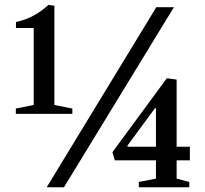

<svg xmlns="http://www.w3.org/2000/svg" viewBox="-20 -792 869 812"><path d="M177.5 0 641 -761.5H715.5L250.5 0ZM47 -310.5V-333L122.5 -348V-673.5H47.5V-699Q86 -707 119.2 -724.5Q152.5 -742 185.5 -771.5L210 -767.5V-348L286 -333V-310.5ZM567 0V-22.5L639.5 -36.5V-114H465.5L455.5 -148.5L685.5 -461L727 -455.5V-171.5H783V-114H727V-36.5L780.5 -22.5V0ZM520.5 -171.5H639.5V-334.5H635.5L518.5 -175.5Z"/></svg>

Font: Libre Caslon Text
Style: Regular
Weight: 400
Designer: Pablo Impallari, Rodrigo Fuenzalida, Katja Schimmel
Foundry: Pablo Impallari, Rodrigo Fuenzalida
Version: Version 2.000